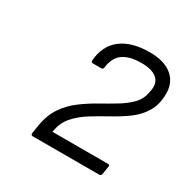

<svg xmlns="http://www.w3.org/2000/svg" viewBox="-106 -873 603 614"><g transform="rotate(30 195.5 -566.0)"><path d="M90 -356Q82 -356 83 -364L88 -396Q95 -437 114.5 -465.5Q134 -494 161.5 -514.5Q189 -535 218.5 -551.5Q248 -568 274.5 -584Q301 -600 319.5 -619Q338 -638 342 -664L344 -673Q349 -703 330.5 -718Q312 -733 274 -733Q231 -733 207 -716.5Q183 -700 178 -661Q177 -654 171 -654H140Q133 -654 133 -661Q137 -717 175 -746.5Q213 -776 280 -776Q333 -776 362 -752.5Q391 -729 391 -688Q391 -647 374 -619Q357 -591 330 -571.5Q303 -552 272 -535Q241 -518 212 -500Q183 -482 162.5 -458.5Q142 -435 137 -400H342Q349 -400 348 -394L343 -363Q342 -356 335 -356Z"/></g></svg>

Font: Sofia Sans Light
Style: Italic
Weight: 300
Italic angle: -9°
Version: Version 4.100-B